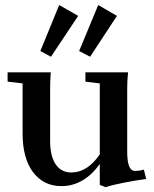

<svg xmlns="http://www.w3.org/2000/svg" viewBox="-20 -741 622 776"><path d="M143.1 -534.7 219.2 -720.7 295.9 -676.8 186 -511.7ZM299.8 -534.7 377 -720.7 452.6 -676.8 344.2 -511.7ZM228 11.2Q156.2 11.2 113.8 -44.9Q71.3 -101.1 71.3 -201.2V-403.8L10.7 -411.1V-448.7H185.1Q182.6 -414.6 182.6 -383.8V-170.4Q182.6 -110.4 204.8 -77.1Q227.1 -43.9 268.1 -43.9Q333.5 -43.9 383.3 -117.2V-403.8L325.2 -411.1V-448.7H497.6Q494.1 -417 494.1 -383.8V-127.9Q494.1 -50.3 524.9 -50.3Q544.9 -50.3 561.5 -55.7L570.8 -17.6Q532.2 -12.7 481 -2.7Q429.7 7.3 407.2 15.6L383.3 6.3V-78.1Q318.8 11.2 228 11.2Z"/></svg>

Font: Elstob 8pt SemiBold
Style: Regular
Weight: 600
Designer: Peter S. Baker
Version: Version 1.015